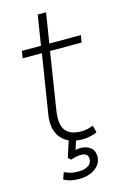

<svg xmlns="http://www.w3.org/2000/svg" viewBox="-125 -690 593 934"><g transform="rotate(-15 171.0 -222.5)"><path d="M220 8Q147 8 112 -35Q77 -78 89 -153L136 -448H39L45 -484H141L165 -635H207L183 -484H342L336 -448H177L132 -162Q121 -92 144.5 -61.5Q168 -31 223 -31Q242 -31 257.5 -35Q273 -39 284 -43L293 -8Q283 -2 261.5 3Q240 8 220 8ZM154 190Q105 190 77 172L89 138Q107 147 122 150.5Q137 154 161 154Q189 154 208 142.5Q227 131 227 109Q227 79 192 79Q181 79 169 81Q157 83 139 89L126 76L157 -20H195L172 49Q187 46 198 46Q227 46 247 61.5Q267 77 267 106Q267 143 235 166.5Q203 190 154 190Z"/></g></svg>

Font: Nunito Sans ExtraLight
Style: Italic
Weight: 200
Italic angle: -9°
Designer: Vernon Adams
Foundry: Vernon Adams
Version: Version 3.006; ttfautohint (v1.8.3)